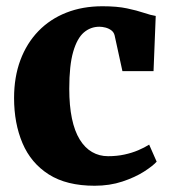

<svg xmlns="http://www.w3.org/2000/svg" viewBox="-20 -583 546 614"><path d="M282.5 11Q193 11 136 -25.2Q79 -61.5 52 -125Q25 -188.5 25 -269.5Q25 -336.5 45.2 -390.8Q65.5 -445 102.8 -483.5Q140 -522 192 -542.5Q244 -563 307.5 -563Q354.5 -563 386.2 -556.2Q418 -549.5 440 -542Q462 -534.5 478 -532L471 -355.5H371.5L346.5 -470Q344 -480 336 -486Q328 -492 317.5 -494.8Q307 -497.5 298 -497.5Q269.5 -497.5 248 -479Q226.5 -460.5 214 -417.2Q201.5 -374 201.5 -299Q201.5 -245 210 -204.2Q218.5 -163.5 235 -136.8Q251.5 -110 274.5 -96.8Q297.5 -83.5 325.5 -83.5Q354 -83.5 378 -88.8Q402 -94 422 -102.5Q442 -111 457 -120.5L481 -66Q469 -52.5 440.5 -34.2Q412 -16 371.5 -2.5Q331 11 282.5 11Z"/></svg>

Font: Merriweather 36pt Black
Style: Regular
Weight: 900
Version: Version 2.100